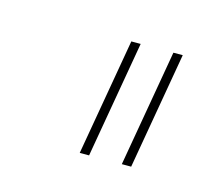

<svg xmlns="http://www.w3.org/2000/svg" viewBox="-41 -719 251 238"><g transform="rotate(15 84.5 -600.0)"><path d="M77 -525 103 -675H115L89 -525ZM131 -525 157 -675H169L143 -525Z"/></g></svg>

Font: Anybody UltraExpanded Thin
Style: Italic
Weight: 100
Width: 9
Italic angle: -10°
Designer: Tyler Finck
Foundry: Etcetera Type Company
Version: Version 1.010; ttfautohint (v1.8.3) -l 8 -r 50 -G 200 -x 14 